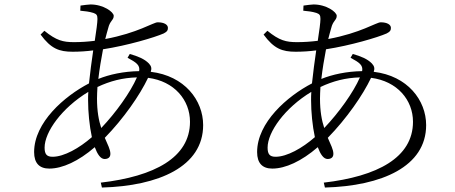

<svg xmlns="http://www.w3.org/2000/svg" viewBox="-20 -802 2040 861"><path d="M415 -360C415 -376 416 -393 417 -412C475 -439 529 -453 594 -455C565 -388 499 -296 434 -228C423 -261 415 -303 415 -360ZM216 -99C190 -99 180 -110 180 -140C180 -210 257 -318 376 -390C375 -377 375 -365 375 -353C375 -300 381 -238 392 -187C336 -138 267 -99 216 -99ZM552 -543C591 -522 609 -510 604 -483C535 -482 470 -468 421 -448C426 -492 434 -539 442 -581C552 -598 673 -634 714 -652C730 -660 733 -667 733 -677C733 -691 717 -702 687 -702C668 -702 597 -654 452 -627C457 -646 461 -662 465 -675C473 -710 490 -711 490 -731C490 -748 444 -782 386 -782C376 -782 357 -779 341 -777L340 -754C361 -752 380 -750 399 -744C413 -739 417 -734 417 -717C417 -701 412 -665 405 -619C373 -615 342 -613 312 -613C263 -613 233 -620 179 -664L162 -647C209 -583 246 -570 306 -570C336 -570 368 -572 398 -576C391 -528 384 -476 379 -428C269 -371 133 -253 133 -120C133 -70 157 -46 201 -46C260 -46 332 -79 405 -142C417 -110 431 -89 449 -89C463 -89 475 -95 475 -112C475 -132 463 -153 450 -184C534 -270 607 -375 644 -453C762 -438 832 -353 832 -256C832 -95 672 -11 432 17L437 39C692 32 891 -55 891 -241C891 -352 808 -462 656 -480C661 -495 659 -505 648 -517C628 -538 597 -550 562 -560Z M1415 -360C1415 -376 1416 -393 1417 -412C1475 -439 1529 -453 1594 -455C1565 -388 1499 -296 1434 -228C1423 -261 1415 -303 1415 -360ZM1216 -99C1190 -99 1180 -110 1180 -140C1180 -210 1257 -318 1376 -390C1375 -377 1375 -365 1375 -353C1375 -300 1381 -238 1392 -187C1336 -138 1267 -99 1216 -99ZM1552 -543C1591 -522 1609 -510 1604 -483C1535 -482 1470 -468 1421 -448C1426 -492 1434 -539 1442 -581C1552 -598 1673 -634 1714 -652C1730 -660 1733 -667 1733 -677C1733 -691 1717 -702 1687 -702C1668 -702 1597 -654 1452 -627C1457 -646 1461 -662 1465 -675C1473 -710 1490 -711 1490 -731C1490 -748 1444 -782 1386 -782C1376 -782 1357 -779 1341 -777L1340 -754C1361 -752 1380 -750 1399 -744C1413 -739 1417 -734 1417 -717C1417 -701 1412 -665 1405 -619C1373 -615 1342 -613 1312 -613C1263 -613 1233 -620 1179 -664L1162 -647C1209 -583 1246 -570 1306 -570C1336 -570 1368 -572 1398 -576C1391 -528 1384 -476 1379 -428C1269 -371 1133 -253 1133 -120C1133 -70 1157 -46 1201 -46C1260 -46 1332 -79 1405 -142C1417 -110 1431 -89 1449 -89C1463 -89 1475 -95 1475 -112C1475 -132 1463 -153 1450 -184C1534 -270 1607 -375 1644 -453C1762 -438 1832 -353 1832 -256C1832 -95 1672 -11 1432 17L1437 39C1692 32 1891 -55 1891 -241C1891 -352 1808 -462 1656 -480C1661 -495 1659 -505 1648 -517C1628 -538 1597 -550 1562 -560Z"/></svg>

Font: Noto Serif CJK JP Light
Style: Regular
Weight: 300
Designer: Ryoko NISHIZUKA 西塚涼子 (kana & ideographs); Frank Grießhammer (Latin, Greek & Cyrillic); Wenlong ZHANG 张文龙 (bopomofo); San
Foundry: Adobe Systems Incorporated
Version: Version 1.001;PS 1.001;hotconv 16.6.54;makeotf.lib2.5.65590